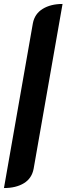

<svg xmlns="http://www.w3.org/2000/svg" viewBox="-33 -797 336 970"><path d="M133 -679Q142 -727 182.5 -752Q223 -777 283 -777L137 55Q128 104 88 128.5Q48 153 -13 153Z"/></svg>

Font: K2D
Style: Bold Italic
Weight: 700
Italic angle: -10°
Designer: Katatrad Aksorn Co.,Ltd.
Foundry: Cadson Demak Co.,Ltd.
Version: Version 1.000; ttfautohint (v1.6)